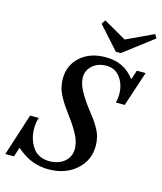

<svg xmlns="http://www.w3.org/2000/svg" viewBox="-162 -968 907 1075"><g transform="rotate(15 291.0 -431.0)"><path d="M416 -720.2 298.3 -851.6 313.5 -875 445.8 -799.3 603 -873 616.7 -851.6 444.3 -720.2ZM219.7 13.2Q174.8 13.2 130.4 -2.2Q85.9 -17.6 34.2 -61.5L16.6 -7.3H-33.7L44.9 -251H95.2Q85 -222.7 85 -187Q85 -168.5 88.4 -149.2Q91.8 -129.9 100.8 -108.4Q109.9 -86.9 123.5 -70.3Q137.2 -53.7 160.4 -43Q183.6 -32.2 212.9 -32.2Q266.6 -32.2 300.8 -60.5Q335 -88.9 335 -135.3Q335 -173.8 314.2 -213.9Q293.5 -253.9 258.3 -301.3Q234.9 -332.5 221.7 -352.1Q208.5 -371.6 194.3 -397.5Q180.2 -423.3 174.1 -447.8Q168 -472.2 168 -498.5Q168 -576.7 223.9 -626.5Q279.8 -676.3 369.6 -676.3Q423.8 -676.3 464.4 -657.2Q504.9 -638.2 539.1 -594.2L557.1 -648.4H607.9L541 -445.8H489.7Q496.1 -471.7 496.1 -493.7Q496.1 -551.8 466.3 -591.6Q436.5 -631.3 386.7 -631.3Q337.4 -631.3 305.9 -603.5Q274.4 -575.7 274.4 -535.2Q274.4 -499 296.9 -457.8Q319.3 -416.5 357.4 -367.2Q379.9 -338.9 391.8 -322Q403.8 -305.2 417.7 -280.8Q431.6 -256.3 437.7 -232.4Q443.8 -208.5 443.8 -182.1Q443.8 -96.7 380.6 -41.7Q317.4 13.2 219.7 13.2Z"/></g></svg>

Font: Elstob 6pt Medium
Style: Italic
Weight: 500
Italic angle: -20°
Designer: Peter S. Baker
Version: Version 1.015